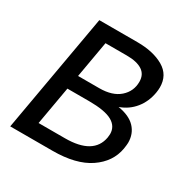

<svg xmlns="http://www.w3.org/2000/svg" viewBox="-160 -847 970 990"><g transform="rotate(30 325.5 -352.0)"><path d="M29 0H280Q420 0 499.5 -54Q579 -108 594 -194Q598 -220 598 -231Q598 -284 564.5 -319.5Q531 -355 463 -366Q516 -385 550 -427Q584 -469 594 -527Q597 -545 597 -560Q597 -633 536 -668.5Q475 -704 380 -704H153ZM240 -617H367Q427 -617 459 -596Q491 -575 491 -532Q491 -475 448.5 -437.5Q406 -400 328 -400H202ZM187 -316H316Q410 -316 452.5 -292.5Q495 -269 495 -223Q495 -216 493 -202Q473 -88 304 -88H147Z"/></g></svg>

Font: Geom
Style: Italic
Weight: 400
Italic angle: -10°
Version: Version 1.102